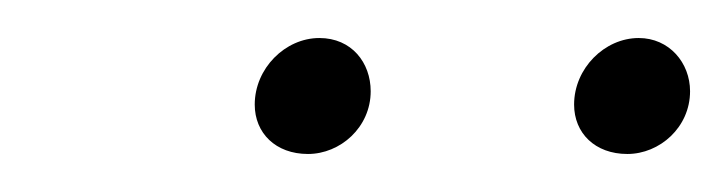

<svg xmlns="http://www.w3.org/2000/svg" viewBox="-20 -722 383 101"><path d="M142 -641C159 -641 175 -655 175 -674C175 -689 165 -702 148 -702C130 -702 114 -686 114 -667C114 -652 125 -641 142 -641ZM310 -641C327 -641 343 -655 343 -674C343 -689 332 -702 316 -702C298 -702 282 -686 282 -667C282 -652 293 -641 310 -641Z"/></svg>

Font: Fixel Display ExtraLight
Style: Italic
Weight: 200
Italic angle: -10°
Designer: AlfaBravo + MacPaw
Foundry: Kyrylo Tkachov, Marchela Mozhyna, Serhii Makarenko, Maria Weinstein, Zakhar Kryvoshyya
Version: Version 1.210;Glyphs 3.2 (3217)